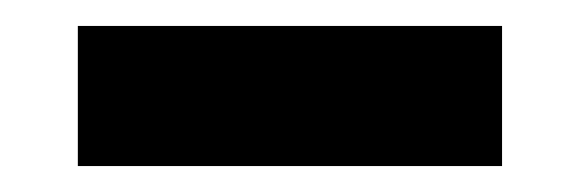

<svg xmlns="http://www.w3.org/2000/svg" viewBox="-20 -876 447 148"><path d="M40 -748H367V-856H40Z"/></svg>

Font: Mona Sans SemiCondensed
Style: Bold
Weight: 700
Width: 4
Designer: Deni Anggara
Foundry: GitHub
Version: Version 2.000